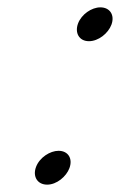

<svg xmlns="http://www.w3.org/2000/svg" viewBox="-20 -516 326 522"><path d="M77.9 -62C68.2 -35.8 82 -14 108.2 -14C134.2 -14 160.3 -36 168.8 -59C178.4 -85 165.2 -106 139.2 -106C116.2 -106 87.6 -88 77.9 -62ZM192.1 -452C182.9 -427 194.7 -404 221.9 -404C247.5 -404 274.2 -425.2 283 -449C292.5 -474.7 279.1 -496 252.9 -496C229 -496 201.4 -477 192.1 -452Z"/></svg>

Font: Just Breathe
Style: BdObl7
Weight: 400
Foundry: Cannot Into Space Fonts
Version: Version 0.72